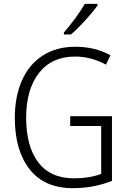

<svg xmlns="http://www.w3.org/2000/svg" viewBox="-20 -968 668 998"><path d="M562 -364V-28Q468 10 358 10Q211 10 134 -88Q57 -186 57 -356Q57 -465 93.5 -548.5Q130 -632 201 -678.5Q272 -725 372 -725Q473 -725 554 -681L531 -632Q453 -674 371 -674Q249 -674 182.5 -588.5Q116 -503 116 -356Q116 -207 179 -124Q242 -41 366 -41Q444 -41 506 -64V-313H345V-364ZM487 -940Q464 -907 423 -862Q382 -817 349 -789H312V-799Q378 -875 421 -948H487Z"/></svg>

Font: Noto Sans UI NarrowLight
Style: Regular
Weight: 300
Width: 4
Designer: Monotype Design Team
Foundry: Monotype Imaging Inc.
Version: Version 1.001